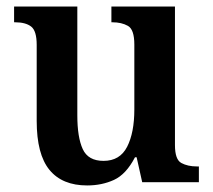

<svg xmlns="http://www.w3.org/2000/svg" viewBox="-20 -556 650 586"><path d="M246 10Q170 10 131 -37.5Q92 -85 92 -187V-419Q92 -462 75 -475Q58 -488 26 -488H23V-536H216V-204Q216 -137 232.5 -101Q249 -65 296 -65Q346 -65 368 -108Q390 -151 390 -222V-420Q390 -466 370.5 -477Q351 -488 323 -488H320V-536H514V-113Q514 -69 533.5 -58.5Q553 -48 581 -48H587V0H414L397 -76H392Q365 -24 328 -7Q291 10 246 10Z"/></svg>

Font: Noto Serif Bengali SemiCondensed SemiBold
Style: Regular
Weight: 600
Width: 4
Designer: Juan Bruce, Universal Thirst, Indian Type Foundry and the Monotype Design Team.
Foundry: Monotype Imaging Inc.
Version: Version 2.003; ttfautohint (v1.8.4.7-5d5b)